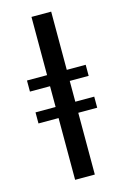

<svg xmlns="http://www.w3.org/2000/svg" viewBox="-126 -888 616 946"><g transform="rotate(-15 182.0 -415.5)"><path d="M135 0V-315H32.5V-371.5H135V-477.5H32.5V-534H135V-831H235.5V-534H332V-477.5H235.5V-371.5H332V-315H235.5V0Z"/></g></svg>

Font: Merriweather 24pt SemiCondensed
Style: Regular
Weight: 400
Width: 4
Designer: Eben Sorkin
Foundry: Eben Sorkin
Version: Version 2.100